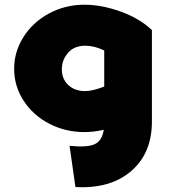

<svg xmlns="http://www.w3.org/2000/svg" viewBox="-20 -560 717 814"><path d="M622.1 -434.1 624 -433.1V-44.9Q624 90.3 535.6 165.8Q447.3 241.2 299.8 232.9L274.9 58.1Q348.1 65.9 380.4 51.8Q412.6 37.6 419.9 -9.8Q377.4 0 337.9 0Q257.3 0 188.7 -35.6Q120.1 -71.3 80.1 -133.1Q40 -194.8 40 -268.1Q40 -341.3 80.1 -404.1Q120.1 -466.8 188.7 -503.4Q257.3 -540 337.9 -540Q411.1 -540 491.5 -511Q571.8 -481.9 622.1 -434.1ZM242.2 -266.1Q242.2 -225.1 269.5 -199.5Q296.9 -173.8 340.8 -173.8Q371.6 -173.8 421.9 -192.9V-346.2Q379.4 -366.2 341.8 -366.2Q294.4 -366.2 268.3 -335.9Q242.2 -305.7 242.2 -266.1Z"/></svg>

Font: Montserrat-Arabic ExtraBold
Style: Regular
Weight: 800
Designer: Mohamed Gaber
Foundry: Kief Type Foundry
Version: Version 5.008;PS 005.008;hotconv 1.0.88;makeotf.lib2.5.64775